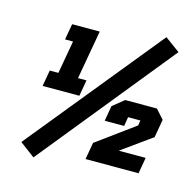

<svg xmlns="http://www.w3.org/2000/svg" viewBox="-123 -926 1103 1116"><g transform="rotate(15 428.5 -368.5)"><path d="M176 69 85 1 742 -806 832 -740ZM120 -346 137 -443H189L224 -641H176L193 -737H359L307 -443H358L341 -346ZM471 0 489 -102 716 -268 721 -299H647L638 -244H521L537 -336L605 -391H796L845 -336L826 -227L645 -97H807L790 0Z"/></g></svg>

Font: Tomorrow
Style: Bold Italic
Weight: 700
Italic angle: -10°
Designer: Tony de Marco, Monica Rizzolli
Foundry: Just in Type
Version: Version 2.002